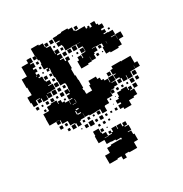

<svg xmlns="http://www.w3.org/2000/svg" viewBox="-174 -656 970 1019"><g transform="rotate(-30 311.0 -147.0)"><path d="M100 -101H80V-121H97V-122H80V-121H40V-161H41V-190H77V-214H102V-219H138V-197H141V-210H159V-194H173V-185H194V-163H196V-185H217V-189H198V-213H217V-220H199V-242H221V-224H224V-247H245H226V-273H222V-277H196V-305H194V-331H190V-371H192V-385H187V-374H173V-388H184V-394H163V-428H184H167V-451H160V-478H159V-462H141V-480H157V-524H203V-518H227V-493H231V-510H249V-492H232V-486H255V-457H256V-434H259V-452H281V-430H263V-423H282V-399H263V-394H283V-376H290V-391H310V-371H295V-326H289V-310V-284H293V-256H295V-206H290V-194H293V-170H299V-168H301V-170H329V-202H337V-224H383V-209H398V-193H412V-183H432V-160H435V-186H465V-156H439V-153H462V-129H439V-122H415V-120H429V-102H411V-116H409V-92H379H374V-67H347V-64H344V-37H316V-63H289V-62H251V-67H226V-90H225V-66H199V-62H161V-67H136V-94H133V-95H104V-118H100ZM382 -299H338V-343H349V-362H371V-343H375V-366H401V-370H403V-393H402V-399H378V-423H402V-424H373V-425H347V-424H313V-452H311V-460H289V-482H311V-487H286V-515H314V-517H340V-521H380V-514H403V-492H411V-510H429V-492H411V-486H435V-470V-486H465V-470H474V-477H486V-465H479V-464H497V-484H523V-463H532V-453H552V-429H532V-420H549V-402H532V-397H556V-395H584V-367H557V-364H583V-339H584V-367H616V-335H588V-303H565V-296H515V-302H491V-340H498V-361H490V-362H461V-364H439V-362H461V-340H439V-332H433V-308H407V-332H406V-305H382ZM280 -491H260V-511H280ZM43 -248H17V-273H12V-309H39V-329H38V-355H34V-407H66V-417V-465H107V-484H133V-458H114V-453H132V-429H114V-420H129V-402H114V-389H128V-373H117V-367H136V-341H140V-332H161V-310H140V-306H165V-276H136V-275H113V-273H132V-249H108V-268H105V-246H75V-268H70V-251H50V-271H67V-274H48V-273H43ZM275 -466H265V-476H275ZM307 -434H293V-448H307ZM157 -434H143V-448H157ZM372 -399H348V-423H372ZM340 -401H320V-421H340ZM310 -401H290V-421H310ZM156 -405H144V-417H156ZM575 -406H565V-416H575ZM401 -370H379V-392H401ZM112 -378V-387H110V-378ZM365 -376H355V-386H365ZM154 -377H146V-385H154ZM333 -378H327V-384H333ZM523 -346V-361H522V-346ZM159 -342H141V-360H159ZM488 -343H472V-359H488ZM187 -344H173V-358H187ZM457 -314H443V-328H457ZM187 -314H173V-328H187ZM483 -318H477V-324H483ZM191 -280H169V-302H191ZM162 -249H138V-273H162ZM189 -252H171V-270H189ZM218 -254H203V-269H218ZM190 -221H170V-241H190ZM129 -222H111V-240H129ZM38 -223H22V-239H38ZM98 -223H82V-239H98ZM156 -225H144V-237H156ZM65 -226H55V-236H65ZM490 -131H470V-151H489V-159H468V-183H481V-187H466V-215H481V-230H539V-227H543V-228H597V-185H614V-157H586V-174H585V-156H556V-155H554V-127H526V-150H523V-128H497V-150H490ZM460 -191H440V-211H460ZM66 -195H54V-207H66ZM185 -196H175V-206H185ZM226 -158V-178H224V-158ZM202 -155H223V-157H202ZM581 -130H559V-152H581ZM202 -121H219V-127H202ZM551 -100H529V-122H551ZM579 -102H561V-120H579ZM199 -100V-96H219V-101H200V-119H195V-100ZM457 -104H443V-118H457ZM486 -105H474V-117H486ZM515 -106H505V-116H515ZM472 1H428V-10H409V-32H428V-41H410V-61H430V-43V-71H437V-94H463V-75V-98H497V-75H501V-90H519V-72H504V-68H527V-34H504V-27H472ZM551 -70H529V-92H551ZM99 -72H81V-90H99ZM127 -74H113V-88H127ZM394 -77H386V-85H394ZM422 -79H418V-83H422ZM191 -40H169V-62H191ZM161 -40H139V-62H161ZM309 -42H291V-60H309ZM247 -44H233V-58H247ZM127 -44H113V-58H127ZM216 -45H204V-57H216ZM275 -46H265V-56H275ZM392 -49H388V-53H392ZM253 -8H227V-34H253ZM310 -11H290V-31H310ZM219 -12H201V-30H219ZM277 -14H263V-28H277ZM397 -14H383V-28H397ZM336 -15H324V-27H336ZM365 -16H355V-26H365ZM183 -18H177V-24H183ZM307 16H293V2H307ZM276 15H264V3H276ZM335 14H325V4H335ZM282 81H261V83H282V81H306V76H293V62H307V75H316V55H344V75H347V56H373V76H380V59H400V79H383V84H405V114H383V117H402V140H409V178H384V213H336V209H311V230H289V210H265V214H215V164H245V134H270V129H330V132H337V123H306V117H282V115H254V90H219V48H223V22H257V48H261V57H282ZM278 47H262V31H278ZM303 42H297V36H303Z"/></g></svg>

Font: Rubik Storm
Style: Regular
Weight: 400
Designer: Hubert and Fischer, NaN
Foundry: Hubert and Fischer, NaN
Version: Version 2.201